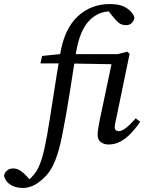

<svg xmlns="http://www.w3.org/2000/svg" viewBox="-159 -707 717 954"><path d="M388 -687Q440 -687 471.5 -666Q503 -645 509 -618Q500 -582 467 -582Q445 -582 430 -594.5Q415 -607 395 -633L365 -671L430 -651Q421 -651 411.5 -651Q402 -651 393 -651Q328 -651 282.5 -602.5Q237 -554 219 -447Q203 -348 186.5 -241Q170 -134 150 -35Q136 38 115 91.5Q94 145 57 179Q28 206 3 216.5Q-22 227 -46 227Q-79 227 -105 212Q-131 197 -139 168Q-137 151 -124.5 140.5Q-112 130 -94 130Q-74 130 -57 141.5Q-40 153 -25 170L-2 196L-32 199Q-19 190 -5.5 177Q8 164 23 142Q39 115 51 73.5Q63 32 75 -35Q92 -136 107 -234.5Q122 -333 140 -439Q161 -564 227 -625.5Q293 -687 388 -687ZM326 -37Q326 -49 328.5 -65.5Q331 -82 336 -108L395 -388L160 -392H42L50 -429L168 -441V-438H426L473 -450L485 -440L420 -125Q416 -108 413.5 -95Q411 -82 411 -75Q411 -65 417 -60Q423 -55 431 -55Q460 -55 515 -119L538 -102Q518 -73 494.5 -47.5Q471 -22 442.5 -5.5Q414 11 380 11Q358 11 342 -1Q326 -13 326 -37Z"/></svg>

Font: Lisu Bosa Medium
Style: Italic
Weight: 500
Italic angle: -19°
Designer: David Morse, Annie Olsen, Victor Gaultney, Frank Grießhammer (Latin)
Foundry: SIL International
Version: Version 2.000